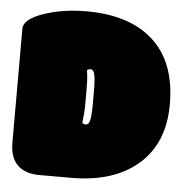

<svg xmlns="http://www.w3.org/2000/svg" viewBox="-49 -690 714 739"><g transform="rotate(5 308.5 -321.0)"><path d="M128.9 0.5H252.4Q417.5 0.5 512 -82Q606.4 -164.6 606.4 -314.5Q606.4 -481 508.8 -564.9Q418 -643.1 256.3 -643.1Q164.6 -643.1 90.1 -617.4Q15.6 -591.8 15.6 -554.7V-115.2Q15.6 -57.1 45.2 -28.3Q74.7 0.5 128.9 0.5ZM311 -336.9V-294.4Q311 -245.6 306.6 -227.3Q302.2 -209 290.5 -209Q283.2 -209 277.3 -213.9L278.3 -225.6Q279.3 -236.3 280.8 -251.5Q282.2 -266.6 282.2 -299.8V-331.5Q282.2 -379.4 280.3 -394Q278.3 -408.7 277.3 -417.5Q283.2 -422.4 290.5 -422.4Q302.2 -422.4 306.6 -404.1Q311 -385.7 311 -336.9Z"/></g></svg>

Font: Friends & Family
Style: Regular
Weight: 400
Designer: Sarang Kulkarni, Maithili Shingre, Noopur Datye
Foundry: Ek Type
Version: Version 1.000;hotconv 1.0.117;makeotfexe 2.5.65602